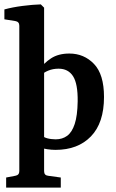

<svg xmlns="http://www.w3.org/2000/svg" viewBox="-25 -675 527 875"><path d="M228 8Q210 8 190 5Q170 2 152 -4L159 -64Q171 -50 189.5 -45Q208 -40 229 -40Q259 -40 281 -56Q303 -72 315.5 -110Q328 -148 329 -213Q330 -293 308 -327.5Q286 -362 242 -362Q216 -362 194.5 -353Q173 -344 163 -332L151 -354Q174 -387 207.5 -409Q241 -431 291 -431Q358 -431 403.5 -383.5Q449 -336 449 -233Q449 -115 389.5 -53.5Q330 8 228 8ZM176 -640V105Q176 124 194 126L252 134V180H3V134L45 126Q63 123 63 105V-558Q63 -576 45 -579L-5 -587V-632Q31 -642 77.5 -648Q124 -654 161 -655Z"/></svg>

Font: Rasa SemiBold
Style: Regular
Weight: 600
Designer: Anna Giedrys (Yrsa+Rasa design), David Brezina (Yrsa art-direction, Rasa art-direction, design)
Foundry: Rosetta Type Foundry
Version: Version 2.004